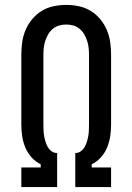

<svg xmlns="http://www.w3.org/2000/svg" viewBox="-20 -763 540 783"><path d="M67 0V-80H146V-93Q125 -103 108.5 -121.5Q92 -140 83 -162Q74 -184 70.5 -207.5Q67 -231 67 -255V-539Q67 -565 70.5 -590.5Q74 -616 84 -640Q94 -664 111 -684.5Q128 -705 150 -718.5Q172 -732 198 -737.5Q224 -743 250 -743Q276 -743 302 -737.5Q328 -732 350 -718.5Q372 -705 389 -684.5Q406 -664 416 -640Q426 -616 429.5 -590.5Q433 -565 433 -539V-255Q433 -231 429.5 -207.5Q426 -184 417 -162Q408 -140 391.5 -121.5Q375 -103 354 -93V-80H433V0H287V-139H288Q300 -139 310 -146.5Q320 -154 325.5 -164Q331 -174 334.5 -185.5Q338 -197 340 -208.5Q342 -220 342.5 -231.5Q343 -243 343 -255V-539Q343 -553 341.5 -567.5Q340 -582 335.5 -596Q331 -610 323.5 -623Q316 -636 304.5 -645.5Q293 -655 279 -659Q265 -663 250 -663Q235 -663 221 -659Q207 -655 195.5 -645.5Q184 -636 176.5 -623Q169 -610 164.5 -596Q160 -582 158.5 -567.5Q157 -553 157 -539V-255Q157 -243 157.5 -231.5Q158 -220 160 -208.5Q162 -197 165.5 -185.5Q169 -174 174.5 -164Q180 -154 190 -146.5Q200 -139 212 -139H213V0Z"/></svg>

Font: Iosevka Curly Slab Medium
Style: Regular
Weight: 500
Monospace: yes
Designer: Belleve Invis
Foundry: Belleve Invis
Version: Version 22.1.2; ttfautohint (v1.8.4)